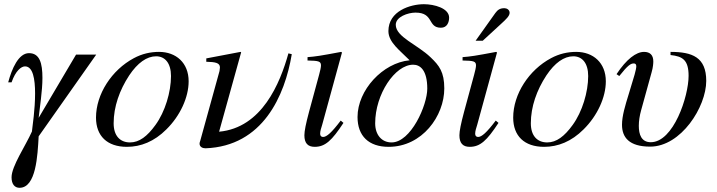

<svg xmlns="http://www.w3.org/2000/svg" viewBox="-20 -688 3414 914"><path d="M438 -428H342L164 -127C169 -175 182 -255 182 -317C182 -387 169 -435 118 -435C68 -435 36 -360 19 -296H35C54 -351 81 -372 99 -372C137 -372 147 -312 147 -243C147 -167 135 -90 132 -62C102 6 35 103 35 156C35 189 50 206 73 206C152 206 159 52 164 -39Z M878 -301C878 -389 818 -441 737 -441C696 -441 656 -432 617 -411C512 -355 437 -240 437 -128C437 -41 490 11 584 11C650 11 714 -14 772 -72C838 -137 878 -225 878 -301ZM794 -326C794 -250 766 -156 720 -93C681 -39 643 -10 599 -10C552 -10 521 -41 521 -101C521 -180 549 -259 595 -329C635 -389 679 -420 723 -420C766 -420 794 -387 794 -326Z M1353 -434C1313 -291 1227 -80 1023 -61L1128 -439L1125 -441L962 -410V-394C1005 -393 1027 -389 1027 -367C1027 -363 1026 -355 1025 -350L933 -17C931 -12 930 -8 930 -4C930 11 944 18 958 18C1231 8 1336 -232 1369 -430Z M1602 -114C1559 -57 1535 -36 1518 -36C1510 -36 1504 -41 1504 -51C1504 -65 1509 -78 1514 -95L1608 -438L1604 -441C1503 -422 1483 -419 1444 -416V-400C1498 -399 1508 -396 1508 -376C1508 -368 1504 -350 1499 -332L1451 -155C1436 -99 1429 -64 1429 -44C1429 -7 1445 11 1478 11C1528 11 1560 -19 1615 -103Z M2118 -604C2118 -649 2047 -668 1998 -668C1934 -668 1829 -636 1829 -540C1829 -486 1885 -447 1930 -401C1802 -389 1682 -259 1682 -131C1682 -40 1736 11 1830 11C1990 11 2095 -136 2095 -267C2095 -345 2071 -376 2030 -415C1967 -476 1864 -512 1864 -570C1864 -608 1922 -628 1958 -628C2047 -628 2014 -556 2079 -556C2109 -556 2118 -583 2118 -604ZM2014 -266C2014 -187 1936 -10 1844 -10C1797 -10 1766 -46 1766 -101C1766 -239 1860 -380 1947 -380C1981 -380 2014 -353 2014 -266Z M2244 -494H2278L2366 -575C2389 -596 2406 -612 2406 -627C2406 -642 2392 -649 2381 -649C2360 -649 2349 -641 2338 -626ZM2340 -114C2297 -57 2273 -36 2256 -36C2248 -36 2242 -41 2242 -51C2242 -65 2247 -78 2252 -95L2346 -438L2342 -441C2241 -422 2221 -419 2182 -416V-400C2236 -399 2246 -396 2246 -376C2246 -368 2242 -350 2237 -332L2189 -155C2174 -99 2167 -64 2167 -44C2167 -7 2183 11 2216 11C2266 11 2298 -19 2353 -103Z M2864 -301C2864 -389 2804 -441 2723 -441C2682 -441 2642 -432 2603 -411C2498 -355 2423 -240 2423 -128C2423 -41 2476 11 2570 11C2636 11 2700 -14 2758 -72C2824 -137 2864 -225 2864 -301ZM2780 -326C2780 -250 2752 -156 2706 -93C2667 -39 2629 -10 2585 -10C2538 -10 2507 -41 2507 -101C2507 -180 2535 -259 2581 -329C2621 -389 2665 -420 2709 -420C2752 -420 2780 -387 2780 -326Z M3172 -426C3230 -420 3258 -402 3258 -327C3258 -229 3186 -11 3078 -11C3033 -11 3021 -48 3021 -89C3021 -112 3025 -138 3032 -163L3082 -344C3089 -368 3090 -387 3090 -396C3090 -426 3074 -441 3046 -441C3008 -441 2962 -406 2915 -335L2928 -326C2969 -378 2983 -386 2997 -386C3005 -386 3009 -382 3009 -372C3009 -365 3006 -351 3001 -333L2973 -240C2956 -185 2941 -136 2941 -94C2941 -34 2975 10 3075 10C3222 10 3342 -179 3342 -303C3342 -416 3275 -441 3172 -441Z"/></svg>

Font: STIXGeneral
Style: Italic
Weight: 400
Italic angle: -16.33°
Designer: MicroPress Inc., with final additions and corrections provided by Coen Hoffman, Elsevier (retired)
Version: Version 1.1.0